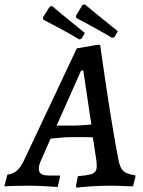

<svg xmlns="http://www.w3.org/2000/svg" viewBox="-61 -856 658 885"><path d="M562 -48 564 -44 552 3Q540 3 508 1.5Q476 0 444 0Q396 0 350.5 3.5Q305 7 292 9L289 2L298 -44Q335 -47 353 -51.5Q371 -56 378 -65Q385 -74 385 -91Q385 -100 384 -109Q383 -118 382 -125L367 -223Q348 -224 273 -224Q239 -224 172 -217L130 -121Q118 -96 118 -79Q118 -62 129 -54.5Q140 -47 165 -47H215L216 -43L205 6Q193 5 150.5 2.5Q108 0 69 0Q32 0 0.5 1Q-31 2 -41 3L-27 -51Q-1 -54 17 -69.5Q35 -85 53 -124L293 -633L391 -650L401 -648Q401 -641 430.5 -444.5Q460 -248 485 -119Q492 -82 508 -67.5Q524 -53 562 -48ZM277 -277Q305 -277 360 -282L323 -531H313L200 -277ZM291 -773 289 -783 319 -833 330 -836Q343 -825 385 -790.5Q427 -756 482 -712L467 -686L457 -681Q404 -712 354.5 -739Q305 -766 291 -773ZM139 -765 137 -776 168 -825 178 -829Q191 -818 233 -783Q275 -748 330 -704L315 -678L305 -674Q253 -705 203 -731.5Q153 -758 139 -765Z"/></svg>

Font: Alegreya SC Medium
Style: Italic
Weight: 500
Italic angle: -7°
Designer: Juan Pablo del Peral
Foundry: Huerta Tipografica
Version: Version 2.007; ttfautohint (v1.6)